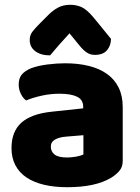

<svg xmlns="http://www.w3.org/2000/svg" viewBox="-20 -765 584 801"><path d="M260 -108Q277 -108 297.5 -111.5Q318 -115 328 -121V-201L256 -195Q228 -193 210 -183Q192 -173 192 -153Q192 -133 207.5 -120.5Q223 -108 260 -108ZM252 -501Q306 -501 350.5 -490Q395 -479 426.5 -456.5Q458 -434 475 -399.5Q492 -365 492 -318V-94Q492 -68 477.5 -51.5Q463 -35 443 -23Q378 16 260 16Q207 16 164.5 6Q122 -4 91.5 -24Q61 -44 44.5 -75Q28 -106 28 -147Q28 -216 69 -253Q110 -290 196 -299L327 -313V-320Q327 -349 301.5 -361.5Q276 -374 228 -374Q191 -374 154.5 -366Q118 -358 89 -346Q76 -355 67 -373.5Q58 -392 58 -412Q58 -438 70.5 -453.5Q83 -469 109 -480Q138 -491 177.5 -496Q217 -501 252 -501ZM270 -626Q257 -611 246.5 -600Q236 -589 227 -578.5Q218 -568 209 -557.5Q200 -547 189 -534Q150 -534 127 -551.5Q104 -569 104 -598Q104 -618 115 -632.5Q126 -647 148 -669L182 -703Q201 -722 222.5 -733.5Q244 -745 273 -745Q299 -745 321 -735Q343 -725 372 -690L443 -603Q443 -575 426.5 -555.5Q410 -536 376 -536Q356 -536 341 -546.5Q326 -557 310 -577Z"/></svg>

Font: Baloo Tammudu 2 ExtraBold
Style: Regular
Weight: 800
Designer: Maithili Shingre, Omkar Shende and Ek Type
Foundry: Ek Type
Version: Version 1.640;hotconv 1.0.111;makeotfexe 2.5.65597; ttfautoh